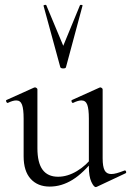

<svg xmlns="http://www.w3.org/2000/svg" viewBox="-20 -750 533 780"><path d="M182 8Q133 8 104.5 -23.5Q76 -55 76 -115V-268Q76 -307 69.5 -324.5Q63 -342 46 -342Q32 -342 12 -332Q8 -331 5.5 -337Q3 -343 7 -344L118 -394Q120 -395 122 -395Q125 -395 128.5 -392.5Q132 -390 132 -387V-148Q132 -89 153 -60.5Q174 -32 216 -32Q254 -32 292.5 -55Q331 -78 360 -117L365 -106Q319 -47 274.5 -19.5Q230 8 182 8ZM397 -387V-107Q397 -73 405 -58Q413 -43 432 -43Q442 -43 454.5 -46.5Q467 -50 485 -57Q490 -59 492 -53.5Q494 -48 490 -46L373 9Q371 10 369 10Q361 10 351 -11.5Q341 -33 341 -73V-268Q341 -307 334.5 -324.5Q328 -342 311 -342Q297 -342 277 -332Q273 -331 271 -337Q269 -343 273 -344L384 -394Q386 -395 387 -395Q390 -395 393.5 -392.5Q397 -390 397 -387ZM157 -726Q156 -729 161.5 -730Q167 -731 168 -729L237 -564L305 -729Q307 -731 312 -730Q317 -729 315 -726L248 -477Q247 -472 237 -472Q227 -472 225 -477Z"/></svg>

Font: Cormorant Light
Style: Regular
Weight: 400
Version: Version 4.000